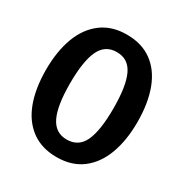

<svg xmlns="http://www.w3.org/2000/svg" viewBox="-168 -835 935 980"><g transform="rotate(30 300.0 -345.0)"><path d="M569 -346Q569 -238 538.8 -156.8Q508.5 -75.5 448.5 -30.2Q388.5 15 300 15Q212 15 151.8 -29.2Q91.5 -73.5 61.2 -154.2Q31 -235 31 -345.5Q31 -453.5 61.2 -534.8Q91.5 -616 151.8 -661.2Q212 -706.5 300 -706.5Q388.5 -706.5 448.5 -662.5Q508.5 -618.5 538.8 -537.5Q569 -456.5 569 -346ZM428 -346Q428 -477 398.2 -540.2Q368.5 -603.5 300 -603.5Q231.5 -603.5 201.8 -540Q172 -476.5 172 -345.5Q172 -214 202.5 -151.2Q233 -88.5 300 -88.5Q369.5 -88.5 398.8 -152Q428 -215.5 428 -346Z"/></g></svg>

Font: Fira Code Light SemiBold
Style: Regular
Weight: 600
Monospace: yes
Version: Version 5.002